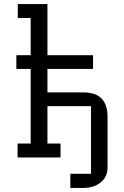

<svg xmlns="http://www.w3.org/2000/svg" viewBox="-20 -770 606 939"><path d="M60 -500H130V-682H67V-750H212V-500H435V-433H212V-318H389Q506 -318 506 -198V49Q506 95 472.5 122Q439 149 389 149H324V80H425V-251H212V-68H276V0H66V-68H130V-433H60Z"/></svg>

Font: Kelly Slab
Style: Regular
Weight: 400
Designer: Denis Masharov
Foundry: Denis Masharov
Version: Version 1.001